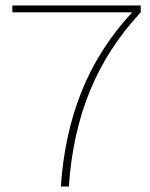

<svg xmlns="http://www.w3.org/2000/svg" viewBox="-20 -680 547 700"><path d="M493 -660V-635Q372 -505 308 -349Q244 -193 231 0H202Q214 -188 277.5 -346.5Q341 -505 462 -635H25V-660Z"/></svg>

Font: Work Sans ExtraLight
Style: Regular
Weight: 280
Designer: Wei Huang
Foundry: Wei Huang
Version: Version 1.500